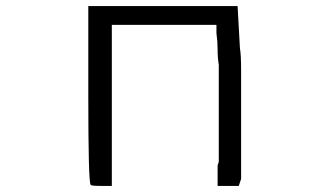

<svg xmlns="http://www.w3.org/2000/svg" viewBox="-20 -610 1102 638"><path d="M273.4 -589.8H769.5L777.3 -449.2Q781.2 -429.7 781.2 -373Q781.2 -316.4 781.2 -226.6V-15.6L773.4 7.8H703.1V-27.3V-58.6Q703.1 -62.5 705.1 -66.4Q707 -70.3 707 -74.2V-242.2V-394.5Q703.1 -418 703.1 -445.3Q703.1 -472.7 699.2 -500V-515.6V-527.3H523.4H351.6V7.8H316.4Q281.2 7.8 281.2 3.9Q273.4 -3.9 273.4 -293Z"/></svg>

Font: 和音 by 宁静之雨，公众号njzyshare
Style: Regular
Weight: 400
Designer: Steve Matteson
Foundry: Ascender Corporation
Version: Version 6.00;June 8, 2018;FontCreator 11.0.0.2388 32-bit